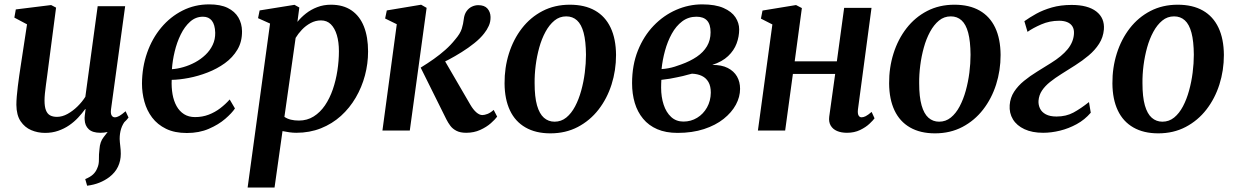

<svg xmlns="http://www.w3.org/2000/svg" viewBox="-20 -582 5512 856"><path d="M368.5 246 360 216.5Q382 207.5 394.5 196Q407 184.5 413.5 168Q421.5 151 421 128.8Q420.5 106.5 423.5 83Q425.5 50 442.2 29.2Q459 8.5 471.5 -8.5L542.5 -48.5Q526.5 -29 520 -8Q513.5 13 513.5 37.5Q514 51.5 516.2 69.2Q518.5 87 518.5 103.5Q518.5 135 506 161.2Q493.5 187.5 467.5 207.5Q447.5 222.5 423.5 232.2Q399.5 242 368.5 246ZM181 10.5Q148 10.5 119.2 -1.8Q90.5 -14 72 -41.2Q53.5 -68.5 53 -114.5Q53 -131.5 54.8 -152.8Q56.5 -174 59.5 -197.5Q62.5 -221 65.8 -244.8Q69 -268.5 72.5 -289.5L100.5 -473.5L44 -503.5L50.5 -540L208 -559.5L230 -548L196 -288Q193.5 -267 190.5 -245.5Q187.5 -224 184.8 -203.5Q182 -183 180.2 -165.2Q178.5 -147.5 178.5 -134Q178.5 -106.5 184.8 -90.5Q191 -74.5 203.2 -67.8Q215.5 -61 234 -61Q257.5 -61 281 -74Q304.5 -87 325.2 -107.2Q346 -127.5 360.5 -150.5L415.5 -554.5H538L475 -95Q472.5 -76.5 477.5 -67.8Q482.5 -59 492 -59Q501 -59 511.8 -65Q522.5 -71 540 -86L553 -58Q547 -49 529.8 -32.8Q512.5 -16.5 486.5 -3.2Q460.5 10 427.5 10Q392.5 10 375.5 -6Q358.5 -22 357.5 -48.5Q357 -51.5 357.2 -56.8Q357.5 -62 358.2 -68.8Q359 -75.5 360 -82.5Q361 -89.5 361.5 -95.5L360 -96Q346 -76.5 328.2 -57.5Q310.5 -38.5 288.2 -23.2Q266 -8 239.2 1.2Q212.5 10.5 181 10.5Z M1027.5 -98.5Q1014 -78 984.2 -52.2Q954.5 -26.5 911.2 -7.8Q868 11 813 11Q758.5 11 720.2 -7.8Q682 -26.5 658.2 -58Q634.5 -89.5 623.8 -128.8Q613 -168 613 -209.5Q613.5 -283 636 -347Q658.5 -411 699 -459.2Q739.5 -507.5 794 -535Q848.5 -562.5 912.5 -562.5Q963 -562.5 995 -546.8Q1027 -531 1042.8 -504Q1058.5 -477 1059 -443Q1059.5 -396 1038.5 -360.8Q1017.5 -325.5 982.5 -300.2Q947.5 -275 905.5 -258.8Q863.5 -242.5 821.5 -234.5Q779.5 -226.5 745.5 -226Q744 -192 749.2 -162Q754.5 -132 767.2 -109Q780 -86 800.5 -73Q821 -60 849.5 -60Q882.5 -60 910.5 -70.8Q938.5 -81.5 962 -99.5Q985.5 -117.5 1004 -138.5ZM885 -507.5Q852.5 -507.5 827.8 -485.5Q803 -463.5 785.8 -428.2Q768.5 -393 758.8 -352.2Q749 -311.5 746.5 -273.5Q770.5 -275 797.5 -282.8Q824.5 -290.5 850 -304.2Q875.5 -318 896 -337.5Q916.5 -357 928.2 -381.8Q940 -406.5 939.5 -436Q938.5 -472 924.5 -489.8Q910.5 -507.5 885 -507.5Z M1084 254 1184 -477 1130.5 -501 1137.5 -535.5 1293 -560.5 1314.5 -548.5 1306 -484.5Q1322 -504.5 1344.2 -522Q1366.5 -539.5 1394.5 -550.2Q1422.5 -561 1455.5 -561Q1510 -561 1547 -535.8Q1584 -510.5 1602.5 -463.8Q1621 -417 1621 -352.5Q1621 -298 1607 -245.5Q1593 -193 1566 -146.8Q1539 -100.5 1500 -65.2Q1461 -30 1410.8 -10Q1360.5 10 1301 10Q1286 10 1270.2 7.8Q1254.5 5.5 1239.5 2.5L1204 254ZM1248 -61Q1260.5 -52.5 1276.5 -48.5Q1292.5 -44.5 1312.5 -44.5Q1349.5 -44.5 1378.5 -62.8Q1407.5 -81 1428.8 -112.2Q1450 -143.5 1463.8 -183.5Q1477.5 -223.5 1484.2 -267.2Q1491 -311 1491 -353.5Q1491 -394.5 1481.8 -425.5Q1472.5 -456.5 1455 -473.8Q1437.5 -491 1411 -491Q1386.5 -491 1364.8 -479.2Q1343 -467.5 1326 -449.5Q1309 -431.5 1298 -413Z M1685 0 1749 -474 1697 -499.5 1704.5 -535.5 1857.5 -561 1882 -547 1807 0ZM2058.5 10Q2032 10 2015 1.2Q1998 -7.5 1987.8 -21.2Q1977.5 -35 1970 -50L1855.5 -280.5Q1886.5 -299.5 1914 -319Q1941.5 -338.5 1965.5 -359.8Q1989.5 -381 2009 -405.5Q2032 -432 2038.8 -454.2Q2045.5 -476.5 2047.5 -495.5Q2050 -518 2060 -532Q2070 -546 2084 -552.5Q2098 -559 2112 -559Q2140 -559 2153.2 -543.8Q2166.5 -528.5 2167 -506.5Q2167.5 -485 2159.2 -466.8Q2151 -448.5 2138.5 -433Q2121.5 -411 2095 -389.8Q2068.5 -368.5 2038.5 -349.8Q2008.5 -331 1980.5 -316.2Q1952.5 -301.5 1932 -292L1950.5 -332.5L2077 -115Q2089.5 -93.5 2103.5 -81.2Q2117.5 -69 2130.5 -69Q2140 -69 2153.2 -74Q2166.5 -79 2181 -92L2196.5 -62Q2187.5 -49.5 2168.2 -32.5Q2149 -15.5 2121 -2.8Q2093 10 2058.5 10Z M2520.5 -561Q2587 -561 2632.8 -535Q2678.5 -509 2702.2 -459Q2726 -409 2726.5 -337Q2726.5 -268 2706.5 -205.2Q2686.5 -142.5 2648.5 -93.5Q2610.5 -44.5 2556.2 -16Q2502 12.5 2434 12.5Q2368.5 12.5 2322.8 -13.8Q2277 -40 2253.5 -89.8Q2230 -139.5 2229.5 -210Q2229 -280 2249 -343.5Q2269 -407 2307 -456Q2345 -505 2399 -533Q2453 -561 2520.5 -561ZM2504.5 -509Q2474.5 -509 2451.8 -490.2Q2429 -471.5 2412 -440.2Q2395 -409 2384.2 -370.2Q2373.5 -331.5 2368.2 -290.2Q2363 -249 2363.5 -211Q2363.5 -150 2374.2 -112.2Q2385 -74.5 2405 -57Q2425 -39.5 2452.5 -39.5Q2482 -39.5 2504.8 -58Q2527.5 -76.5 2544 -107.8Q2560.5 -139 2571.2 -178Q2582 -217 2587.2 -258.2Q2592.5 -299.5 2592.5 -338Q2592 -398.5 2582 -436Q2572 -473.5 2552.5 -491.2Q2533 -509 2504.5 -509Z M3001 10.5Q2948.5 10.5 2910.2 -6Q2872 -22.5 2847 -52.8Q2822 -83 2810 -123.2Q2798 -163.5 2798 -211Q2798 -292 2824 -356.8Q2850 -421.5 2894.2 -467.5Q2938.5 -513.5 2994.5 -538Q3050.5 -562.5 3110.5 -562.5Q3169 -562.5 3205.5 -546.5Q3242 -530.5 3258.8 -505Q3275.5 -479.5 3275.5 -451Q3275.5 -419 3264 -388Q3252.5 -357 3226.2 -332Q3200 -307 3155.5 -292.5Q3197 -293 3224.5 -279Q3252 -265 3265.8 -241Q3279.5 -217 3279.5 -186Q3279.5 -150 3260.8 -115.2Q3242 -80.5 3206.2 -52Q3170.5 -23.5 3118.5 -6.5Q3066.5 10.5 3001 10.5ZM3027 -40Q3060.5 -40 3088 -56.8Q3115.5 -73.5 3132 -102.8Q3148.5 -132 3149 -169Q3149 -198 3138.5 -216.2Q3128 -234.5 3109.2 -243.5Q3090.5 -252.5 3065 -253.5Q3057.5 -252 3047 -249Q3036.5 -246 3024.5 -243Q3012.5 -240 2999 -237.5Q2983 -234 2965.8 -231Q2948.5 -228 2928.5 -226Q2928 -217.5 2927.8 -208.8Q2927.5 -200 2927.5 -191Q2927.5 -149.5 2938.8 -115.2Q2950 -81 2972.2 -60.5Q2994.5 -40 3027 -40ZM2929.5 -274Q2945.5 -275 2960 -277.8Q2974.5 -280.5 2988.2 -284.8Q3002 -289 3016.5 -294.5Q3057 -309 3086.5 -329Q3116 -349 3132 -376Q3148 -403 3148 -438Q3148 -473.5 3132.2 -490.5Q3116.5 -507.5 3085 -507.5Q3049 -507.5 3021.5 -486.8Q2994 -466 2975 -431.5Q2956 -397 2944.8 -355.8Q2933.5 -314.5 2929.5 -274Z M3805 -94Q3803 -75.5 3807.8 -67.2Q3812.5 -59 3821 -59Q3829.5 -59 3839.5 -64Q3849.5 -69 3866 -83L3879 -54.5Q3873.5 -46.5 3857 -30.8Q3840.5 -15 3814.8 -2.5Q3789 10 3756 10Q3730.5 10 3711.8 2Q3693 -6 3683.5 -22.2Q3674 -38.5 3677 -62L3703.5 -252.5H3515L3480.5 0H3359L3423.5 -473L3372.5 -499L3379.5 -535L3529 -559.5L3555 -546L3523 -308.5H3711L3743.5 -547H3865.5Z M4235 -561Q4301.5 -561 4347.2 -535Q4393 -509 4416.8 -459Q4440.5 -409 4441 -337Q4441 -268 4421 -205.2Q4401 -142.5 4363 -93.5Q4325 -44.5 4270.8 -16Q4216.5 12.5 4148.5 12.5Q4083 12.5 4037.2 -13.8Q3991.5 -40 3968 -89.8Q3944.5 -139.5 3944 -210Q3943.5 -280 3963.5 -343.5Q3983.5 -407 4021.5 -456Q4059.5 -505 4113.5 -533Q4167.5 -561 4235 -561ZM4219 -509Q4189 -509 4166.2 -490.2Q4143.5 -471.5 4126.5 -440.2Q4109.5 -409 4098.8 -370.2Q4088 -331.5 4082.8 -290.2Q4077.5 -249 4078 -211Q4078 -150 4088.8 -112.2Q4099.5 -74.5 4119.5 -57Q4139.5 -39.5 4167 -39.5Q4196.5 -39.5 4219.2 -58Q4242 -76.5 4258.5 -107.8Q4275 -139 4285.8 -178Q4296.5 -217 4301.8 -258.2Q4307 -299.5 4307 -338Q4306.5 -398.5 4296.5 -436Q4286.5 -473.5 4267 -491.2Q4247.5 -509 4219 -509Z M4630.5 10Q4582 10 4547.5 -6Q4513 -22 4496 -50Q4479 -78 4481.5 -113.5Q4484 -146.5 4501.2 -173Q4518.5 -199.5 4545.5 -221.5Q4572.5 -243.5 4604 -262.8Q4635.5 -282 4665.5 -301Q4714 -331 4739.8 -362.5Q4765.5 -394 4768 -430.5Q4769.5 -450.5 4761.5 -463.8Q4753.5 -477 4738.2 -483.2Q4723 -489.5 4702 -489.5Q4659.5 -489.5 4622.2 -473.2Q4585 -457 4561 -440L4547 -487.5Q4570 -504 4600.2 -520.8Q4630.5 -537.5 4669.8 -548.8Q4709 -560 4757.5 -560Q4830 -560 4867.8 -530.8Q4905.5 -501.5 4901.5 -450.5Q4898.5 -415.5 4880.2 -387Q4862 -358.5 4833.8 -334.8Q4805.5 -311 4773.5 -290.8Q4741.5 -270.5 4712 -252Q4684 -234.5 4661.5 -216.5Q4639 -198.5 4625.5 -178.2Q4612 -158 4610 -132.5Q4609 -114 4616.8 -98Q4624.5 -82 4642.8 -72.2Q4661 -62.5 4690.5 -62.5Q4733 -62.5 4765.8 -80.2Q4798.5 -98 4835 -127L4843 -79.5Q4816 -48 4780.2 -28.5Q4744.5 -9 4705.8 0.5Q4667 10 4630.5 10Z M5230.5 -561Q5297 -561 5342.8 -535Q5388.5 -509 5412.2 -459Q5436 -409 5436.5 -337Q5436.5 -268 5416.5 -205.2Q5396.5 -142.5 5358.5 -93.5Q5320.5 -44.5 5266.2 -16Q5212 12.5 5144 12.5Q5078.5 12.5 5032.8 -13.8Q4987 -40 4963.5 -89.8Q4940 -139.5 4939.5 -210Q4939 -280 4959 -343.5Q4979 -407 5017 -456Q5055 -505 5109 -533Q5163 -561 5230.5 -561ZM5214.5 -509Q5184.5 -509 5161.8 -490.2Q5139 -471.5 5122 -440.2Q5105 -409 5094.2 -370.2Q5083.5 -331.5 5078.2 -290.2Q5073 -249 5073.5 -211Q5073.5 -150 5084.2 -112.2Q5095 -74.5 5115 -57Q5135 -39.5 5162.5 -39.5Q5192 -39.5 5214.8 -58Q5237.5 -76.5 5254 -107.8Q5270.5 -139 5281.2 -178Q5292 -217 5297.2 -258.2Q5302.5 -299.5 5302.5 -338Q5302 -398.5 5292 -436Q5282 -473.5 5262.5 -491.2Q5243 -509 5214.5 -509Z"/></svg>

Font: Merriweather 36pt SemiBold
Style: Italic
Weight: 600
Italic angle: -7.8°
Version: Version 2.101